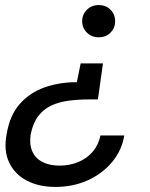

<svg xmlns="http://www.w3.org/2000/svg" viewBox="-20 -558 593 757"><path d="M386 -308 366 -166H329Q289 -166 251 -161Q213 -156 182.5 -142Q152 -128 131 -100.5Q110 -73 101 -28Q95 10 107 38Q119 66 147 80.5Q175 95 215 95Q255 95 289.5 80.5Q324 66 346.5 39Q369 12 376 -24H470Q460 36 421 82Q382 128 324.5 153.5Q267 179 199 179Q133 179 85.5 154Q38 129 16 82.5Q-6 36 6 -28Q18 -102 57 -147Q96 -192 154.5 -213Q213 -234 283 -234L298 -308ZM369 -538Q398 -538 416 -519.5Q434 -501 434 -474Q434 -448 416 -429.5Q398 -411 369 -411Q341 -411 322.5 -429.5Q304 -448 304 -474Q304 -501 322.5 -519.5Q341 -538 369 -538Z"/></svg>

Font: DM Sans 9pt Medium
Style: Italic
Weight: 500
Italic angle: -10°
Version: Version 4.004;gftools[0.9.30]